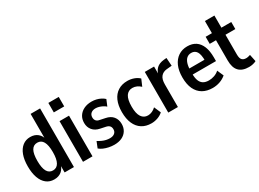

<svg xmlns="http://www.w3.org/2000/svg" viewBox="-31 -1350 2700 1999"><g transform="rotate(-30 1319.0 -351.0)"><path d="M206.5 10Q152.5 10 113.8 -20.5Q75 -51 54.2 -108Q33.5 -165 33.5 -245Q33.5 -325.5 54.5 -381.8Q75.5 -438 114.5 -468.5Q153.5 -499 207 -499Q260.5 -499 295.5 -470Q330.5 -441 342.5 -387.5H332.5V-705H446.5V0H334.5V-102.5H342.5Q330.5 -48 295.5 -19Q260.5 10 206.5 10ZM241.5 -78Q288 -78 311.2 -120Q334.5 -162 334.5 -245Q334.5 -329 311.2 -370Q288 -411 241.5 -411Q194.5 -411 171.5 -370.2Q148.5 -329.5 148.5 -245Q148.5 -162 171.5 -120Q194.5 -78 241.5 -78Z M549.5 -597.5V-711.5H674.5V-597.5ZM555.5 0V-489H669.5V0Z M929 10Q895 10 862.5 3Q830 -4 803.2 -15.5Q776.5 -27 756.5 -44L786 -117.5Q809 -103 831.8 -92.5Q854.5 -82 877.5 -77Q900.5 -72 922.5 -72Q958 -72 978.8 -88.8Q999.5 -105.5 999.5 -135.5Q999.5 -162 985.2 -176.8Q971 -191.5 943.5 -197L881.5 -210Q827 -221 797.2 -256.8Q767.5 -292.5 767.5 -344Q767.5 -391.5 790 -426Q812.5 -460.5 852.2 -479.8Q892 -499 944.5 -499Q974 -499 1000.8 -492.5Q1027.5 -486 1051 -474.2Q1074.5 -462.5 1093 -445L1062 -371Q1046 -385.5 1026.2 -395.5Q1006.5 -405.5 986 -411.5Q965.5 -417.5 945.5 -417.5Q911.5 -417.5 890.8 -400Q870 -382.5 870 -350.5Q870 -327 883 -311Q896 -295 923.5 -290.5L985.5 -277.5Q1043 -266.5 1072.5 -230.2Q1102 -194 1102 -140.5Q1102 -95 1080.5 -60.8Q1059 -26.5 1020.2 -8.2Q981.5 10 929 10Z M1375 10Q1309 10 1261.8 -20Q1214.5 -50 1189.5 -107.2Q1164.5 -164.5 1164.5 -245.5Q1164.5 -325.5 1189.5 -382.2Q1214.5 -439 1261.8 -469Q1309 -499 1374.5 -499Q1414.5 -499 1451.8 -485.8Q1489 -472.5 1514.5 -448L1480 -368Q1459.5 -387.5 1435.2 -398.5Q1411 -409.5 1384 -409.5Q1334.5 -409.5 1307.8 -369.5Q1281 -329.5 1281 -244Q1281 -160.5 1308.2 -120Q1335.5 -79.5 1384.5 -79.5Q1410 -79.5 1435 -90.8Q1460 -102 1479.5 -121.5L1514.5 -41Q1489 -17 1451.5 -3.5Q1414 10 1375 10Z M1580.5 0V-489H1692V-378H1684Q1695.5 -434 1726.8 -463.5Q1758 -493 1815 -499L1848.5 -502L1855 -405L1790.5 -399Q1746.5 -394 1721.5 -363.8Q1696.5 -333.5 1696.5 -271.5V0Z M2112 10Q2043 10 1993.5 -18.5Q1944 -47 1917.2 -103.2Q1890.5 -159.5 1890.5 -243.5Q1890.5 -323 1915.5 -379.8Q1940.5 -436.5 1986.8 -467.8Q2033 -499 2095 -499Q2155 -499 2195.8 -471.5Q2236.5 -444 2257.8 -391Q2279 -338 2279 -261V-216H1984V-288H2197L2182.5 -271.5Q2182.5 -352 2161 -385.5Q2139.5 -419 2097.5 -419Q2065.5 -419 2043.8 -401Q2022 -383 2010.2 -347Q1998.5 -311 1998.5 -254.5V-227.5Q1998.5 -175 2011.2 -142.2Q2024 -109.5 2049.8 -93.8Q2075.5 -78 2116 -78Q2148.5 -78 2181 -89Q2213.5 -100 2239.5 -123.5L2273 -47Q2239 -18.5 2197.8 -4.2Q2156.5 10 2112 10Z M2548 10Q2467.5 10 2427.5 -32Q2387.5 -74 2387.5 -160.5V-404H2312V-489H2387.5V-635H2501.5V-489H2620V-404H2501.5V-166.5Q2501.5 -121 2518 -102.8Q2534.5 -84.5 2567.5 -84.5Q2579.5 -84.5 2593 -87.8Q2606.5 -91 2617.5 -94.5L2635 -10Q2619 -1 2595.5 4.5Q2572 10 2548 10Z"/></g></svg>

Font: Nunito Sans 12pt ExtraLight Condensed
Style: Regular
Weight: 200
Width: 3
Version: Version 3.101;gftools[0.9.27]